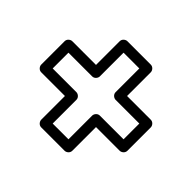

<svg xmlns="http://www.w3.org/2000/svg" viewBox="-138 -858 887 887"><g transform="rotate(-45 305.5 -414.5)"><path d="M357 -183H254V-338C254 -353.1 239.7 -363 229 -363H74V-466H229C244.1 -466 254 -480.3 254 -491V-646H357V-491C357 -475.9 371.3 -466 382 -466H537V-363H382C366.9 -363 357 -348.7 357 -338ZM382 -133C392.7 -133 407 -142.9 407 -158V-313H562C572.7 -313 587 -322.9 587 -338V-491C587 -501.7 577.1 -516 562 -516H407V-671C407 -681.7 397.1 -696 382 -696H229C218.3 -696 204 -686.1 204 -671V-516H49C38.3 -516 24 -506.1 24 -491V-338C24 -327.3 33.9 -313 49 -313H204V-158C204 -147.3 213.9 -133 229 -133Z"/></g></svg>

Font: Hussar Ekologiczny
Style: Regular
Weight: 400
Foundry: Cannot Into Space Fonts
Version: Version 0.97